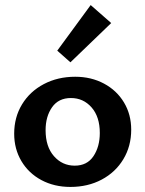

<svg xmlns="http://www.w3.org/2000/svg" viewBox="-20 -731 574 758"><path d="M206 -531 338 -711 419 -640 258 -485ZM36 -203Q36 -268 67 -319Q98 -370 153 -399Q208 -428 277 -428Q340 -428 390.5 -401Q441 -374 469.5 -326.5Q498 -279 498 -219Q498 -154 467 -102.5Q436 -51 381.5 -22Q327 7 258 7Q194 7 143.5 -20Q93 -47 64.5 -95Q36 -143 36 -203ZM374 -206Q374 -270 341.5 -307Q309 -344 260 -344Q211 -344 185.5 -307.5Q160 -271 160 -217Q160 -152 193 -114.5Q226 -77 275 -77Q324 -77 349 -114.5Q374 -152 374 -206Z"/></svg>

Font: Ysabeau Infant
Style: Bold
Weight: 700
Designer: Christian Thalmann (Catharsis Fonts)
Version: Version 0.003